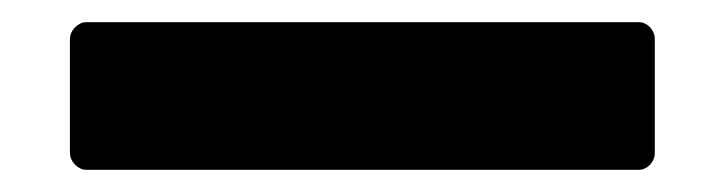

<svg xmlns="http://www.w3.org/2000/svg" viewBox="-20 79 653 173"><path d="M57 232H556C563 232 570 225 570 217V114C570 106 563 99 556 99H57C51 99 43 106 43 114V217C43 225 51 232 57 232Z"/></svg>

Font: LINE Seed JP_OTF Bold
Style: Regular
Weight: 700
Designer: LINE & Fontrix & Fontworks
Version: Version 1.009